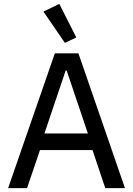

<svg xmlns="http://www.w3.org/2000/svg" viewBox="-20 -974 689 994"><path d="M525 0 459 -197H187L120 0H22L264 -698H386L627 0ZM325 -609H320L210 -283H435ZM205 -914 287 -954 375 -780 316 -752Z"/></svg>

Font: IBM Plex Sans Text
Style: Regular
Weight: 450
Designer: Mike Abbink, Paul van der Laan, Pieter van Rosmalen
Foundry: Bold Monday
Version: Version 3.005